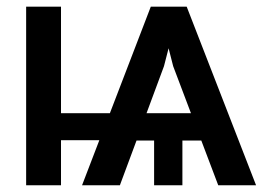

<svg xmlns="http://www.w3.org/2000/svg" viewBox="-20 -550 800 570"><path d="M577.6 -132.8H521.5V0H437.5V-132.8H385.3L335.9 0H223.6L274.9 -133.8H161.1V0H57.6V-530.3H161.1V-213.9H306.2L427.7 -530.3H534.2L740.2 0H627.9ZM546.9 -213.9 494.1 -353.5 480.5 -406.7 466.8 -353.5 415 -213.9Z"/></svg>

Font: Pretendard GOV Medium
Style: Regular
Weight: 500
Designer: Base glyphs from Inter by Rasmus Andersson; Hangeul glyphs from Noto Sans CJK(Source Han Sans) by Jang Soo-young and Kan
Foundry: Kil Hyung-jin
Version: Version 1.309